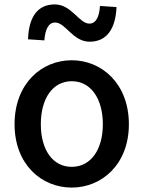

<svg xmlns="http://www.w3.org/2000/svg" viewBox="-20 -837 654 870"><path d="M305 13C441 13 564 -92 564 -274C564 -458 441 -564 305 -564C168 -564 46 -458 46 -274C46 -92 168 13 305 13ZM305 -81C219 -81 165 -158 165 -274C165 -391 219 -469 305 -469C391 -469 446 -391 446 -274C446 -158 391 -81 305 -81ZM386 -648C467 -648 504 -711 508 -805L433 -810C430 -761 415 -730 385 -730C338 -730 305 -817 228 -817C147 -817 110 -755 107 -659L181 -654C185 -705 200 -735 230 -735C277 -735 310 -648 386 -648Z"/></svg>

Font: Noto Sans Japanese Medium
Style: Regular
Weight: 500
Designer: Ryoko NISHIZUKA (kana & ideographs); Paul D. Hunt (Latin, Greek & Cyrillic); Wenlong ZHANG (bopomofo); Sandoll Communica
Foundry: Adobe Systems Incorporated
Version: Version 1.000;PS 1;hotconv 1.0.78;makeotf.lib2.5.61930